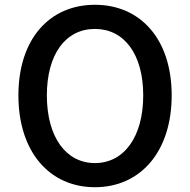

<svg xmlns="http://www.w3.org/2000/svg" viewBox="-20 -770 794 803"><path d="M377 13C566 13 698 -134 698 -371C698 -608 566 -750 377 -750C188 -750 57 -608 57 -371C57 -134 188 13 377 13ZM377 -88C255 -88 176 -198 176 -371C176 -544 255 -649 377 -649C499 -649 579 -544 579 -371C579 -198 499 -88 377 -88Z"/></svg>

Font: Noto Sans Japanese Medium
Style: Regular
Weight: 500
Designer: Ryoko NISHIZUKA (kana & ideographs); Paul D. Hunt (Latin, Greek & Cyrillic); Wenlong ZHANG (bopomofo); Sandoll Communica
Foundry: Adobe Systems Incorporated
Version: Version 1.000;PS 1;hotconv 1.0.78;makeotf.lib2.5.61930